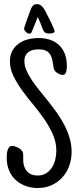

<svg xmlns="http://www.w3.org/2000/svg" viewBox="-20 -902 388 945"><path d="M332.5 -154.3Q332.5 -118.2 320.8 -85.9Q309.1 -53.7 287.4 -29.5Q265.6 -5.4 234.9 9Q204.1 23.4 166.5 23.4Q133.3 23.4 105.2 12.9Q77.1 2.4 56.6 -16.6Q36.1 -35.6 24.7 -63Q13.2 -90.3 13.2 -124Q13.2 -130.9 13.7 -141.1Q14.2 -151.4 16.8 -160.9Q19.5 -170.4 24.7 -177Q29.8 -183.6 39.6 -183.6Q47.4 -183.6 56.9 -180.4Q66.4 -177.2 74.7 -171.9Q83 -166.5 88.6 -158.9Q94.2 -151.4 94.2 -142.6V-114.3Q94.2 -80.6 112.5 -59.3Q130.9 -38.1 165.5 -38.1Q189.9 -38.1 207.5 -49.3Q225.1 -60.5 236.1 -78.1Q247.1 -95.7 252.2 -117.4Q257.3 -139.2 257.3 -160.2Q257.3 -201.2 240.5 -239.7Q223.6 -278.3 198.2 -315.2Q172.9 -352.1 143.1 -387.7Q113.3 -423.3 87.9 -458.5Q62.5 -493.7 45.7 -528.8Q28.8 -564 28.8 -600.6Q28.8 -630.4 40.8 -652.1Q52.7 -673.8 72.5 -687.7Q92.3 -701.7 117.4 -708.3Q142.6 -714.8 169.4 -714.8Q202.1 -714.8 228 -705.6Q253.9 -696.3 272 -678.7Q290 -661.1 299.6 -635.5Q309.1 -609.9 309.1 -577.1Q309.1 -572.3 308.6 -564.9Q308.1 -557.6 306.2 -550.5Q304.2 -543.5 300.3 -538.3Q296.4 -533.2 289.6 -533.2Q279.8 -533.2 270 -538.1Q261.7 -542.5 256.6 -546.6Q251.5 -550.8 248.5 -555.9Q245.6 -561 244.1 -567.4Q242.7 -573.7 241.7 -583Q239.3 -600.6 235.4 -614.7Q231.4 -628.9 223.6 -638.7Q215.8 -648.4 203.1 -653.8Q190.4 -659.2 170.4 -659.2Q156.2 -659.2 143.3 -656.2Q130.4 -653.3 120.8 -646.5Q111.3 -639.6 105.7 -628.7Q100.1 -617.7 100.1 -601.6Q100.1 -579.1 110.1 -555.7Q120.1 -532.2 136.5 -507.8Q152.8 -483.4 173.6 -457.8Q194.3 -432.1 216.3 -404.8Q238.3 -377.4 259 -348.4Q279.8 -319.3 296.1 -288.1Q312.5 -256.8 322.5 -223.4Q332.5 -189.9 332.5 -154.3ZM249 -749Q249 -745.1 246.1 -742.7Q243.2 -740.2 239.3 -739Q235.4 -737.8 231 -737.5Q226.6 -737.3 223.6 -737.3Q219.2 -737.3 214.1 -737.5Q209 -737.8 205.1 -740.2Q198.2 -743.2 195.6 -748.3Q192.9 -753.4 190.4 -758.8Q184.6 -774.4 178.7 -789.1Q172.9 -803.7 166 -818.4Q159.2 -801.3 152.3 -784.7Q145.5 -768.1 138.7 -751Q137.2 -746.6 135.5 -743.4Q133.8 -740.2 129.9 -737.3Q128.9 -736.3 125 -736.3Q121.1 -736.3 116.5 -738.5Q111.8 -740.7 107.9 -744.1Q104 -747.6 101.3 -752Q98.6 -756.3 98.6 -760.7Q98.6 -764.2 103.3 -778.1Q107.9 -792 114 -808.8Q120.1 -825.7 125.7 -840.8Q131.3 -856 133.8 -861.3Q138.2 -871.1 144.3 -876.5Q150.4 -881.8 162.1 -881.8Q175.8 -881.8 186.5 -871.1Q195.3 -862.3 201.2 -850.8Q207 -839.4 212.9 -828.1Q214.8 -824.2 220.9 -812.3Q227.1 -800.3 233.2 -787.1Q239.3 -773.9 244.1 -762.7Q249 -751.5 249 -749Z"/></svg>

Font: Just Another Hand
Style: Regular
Weight: 400
Designer: Astigmatic (AOETI)
Foundry: Astigmatic (AOETI)
Version: Version 1.000